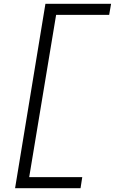

<svg xmlns="http://www.w3.org/2000/svg" viewBox="-20 -843 640 1006"><path d="M59 143 218 -823H562L552 -765H274L133 85H411L402 143Z"/></svg>

Font: Iosevka Curly Slab LtExObl
Style: Regular
Weight: 300
Width: 7
Italic angle: -9°
Monospace: yes
Designer: Belleve Invis
Foundry: Belleve Invis
Version: Version 11.1.0; ttfautohint (v1.8.3)